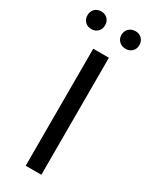

<svg xmlns="http://www.w3.org/2000/svg" viewBox="-215 -885 744 935"><g transform="rotate(30 157.0 -417.5)"><path d="M113 0V-658H201V0ZM57 -736Q34 -736 20.5 -750Q7 -764 7 -785Q7 -807 20.5 -821Q34 -835 57 -835Q79 -835 92.5 -821Q106 -807 106 -785Q106 -764 92.5 -750Q79 -736 57 -736ZM250 -736Q227 -736 212.5 -750Q198 -764 198 -785Q198 -807 212.5 -821Q227 -835 250 -835Q271 -835 285 -821Q299 -807 299 -785Q299 -764 285 -750Q271 -736 250 -736Z"/></g></svg>

Font: Ysabeau Office Medium
Style: Regular
Weight: 500
Designer: Christian Thalmann (Catharsis Fonts)
Version: Version 2.001;gftools[0.9.30]; featfreeze: tnum,lnum,ss02